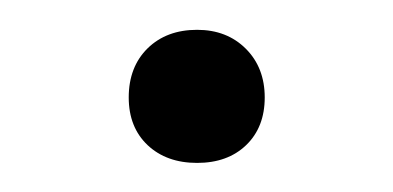

<svg xmlns="http://www.w3.org/2000/svg" viewBox="-20 -346 270 132"><path d="M68.5 -279Q68.5 -300 81.5 -312.8Q94.5 -325.5 115.5 -325.5Q136 -325.5 149 -312.5Q162 -299.5 162 -279Q162 -258.5 149.2 -246.2Q136.5 -234 115.5 -234Q94.5 -234 81.5 -246.2Q68.5 -258.5 68.5 -279Z"/></svg>

Font: Encode Sans Semi Expanded Light
Style: Regular
Weight: 300
Width: 6
Designer: Multiple Designers
Foundry: Impallari Type
Version: Version 2.000